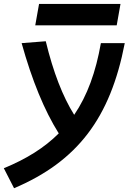

<svg xmlns="http://www.w3.org/2000/svg" viewBox="-71 -740 677 990"><path d="M1.5 230.5C327.6 92.3 498 -131.3 572.3 -517.6H449.2C422.9 -368.2 379.4 -247.6 311.5 -147.9C252.4 -242.2 203.6 -367.7 165 -527.3L40.5 -517.6C94.2 -325.2 157.2 -171.4 231.9 -52.2C158.7 21 65.9 79.6 -51.3 127.4ZM110.8 -609.4H530.8L550.3 -719.7H130.4Z"/></svg>

Font: Cascadia Code SemiBold
Style: Italic
Weight: 600
Italic angle: -10°
Monospace: yes
Designer: Aaron Bell
Foundry: Saja Typeworks
Version: Version 2404.023